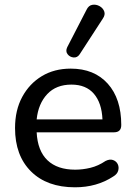

<svg xmlns="http://www.w3.org/2000/svg" viewBox="-20 -788 575 817"><path d="M319 -557Q309 -542 293 -543.5Q277 -545 267.5 -557.5Q258 -570 266 -587L348 -746Q357 -765 373 -767.5Q389 -770 403.5 -762Q418 -754 423.5 -739.5Q429 -725 417 -708ZM299 9Q180 9 112 -58.5Q44 -126 44 -243Q44 -319 74.5 -375.5Q105 -432 158 -464Q211 -496 281 -496Q381 -496 438.5 -432Q496 -368 496 -256Q496 -225 465 -225H136Q140 -146 182 -106Q224 -66 300 -66Q332 -66 365 -74Q398 -82 429 -103Q447 -112 461 -107Q475 -102 481 -89.5Q487 -77 483 -62Q479 -47 462 -37Q392 9 299 9ZM136 -280H416Q413 -350 379.5 -389Q346 -428 284 -428Q219 -428 181 -387.5Q143 -347 136 -280Z"/></svg>

Font: Chiron GoRound TC
Style: Regular
Weight: 400
Designer: Ryoko NISHIZUKA 西塚涼子 (kana, bopomofo & ideographs); Paul D. Hunt (Latin, Greek & Cyrillic); Sandoll Communications 산돌커뮤니
Foundry: Adobe
Version: Version 1.000;hotconv 1.1.1;makeotfexe 2.6.0